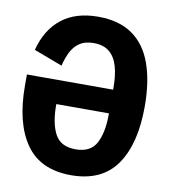

<svg xmlns="http://www.w3.org/2000/svg" viewBox="-81 -780 763 862"><g transform="rotate(10 300.0 -349.0)"><path d="M300 12Q160 12 93.5 -83Q27 -178 27 -349V-399H420V-410Q420 -464 408.5 -504.5Q397 -545 370.5 -567.5Q344 -590 298 -590Q260 -590 235.5 -574Q211 -558 196.5 -530Q182 -502 173 -465L43 -514Q67 -608 131 -659Q195 -710 298 -710Q393 -710 454 -667.5Q515 -625 544 -544Q573 -463 573 -349Q573 -178 506.5 -83Q440 12 300 12ZM300 -106Q368 -106 394 -154.5Q420 -203 420 -288V-291H180V-288Q180 -203 206 -154.5Q232 -106 300 -106Z"/></g></svg>

Font: Lilex
Style: Regular
Weight: 400
Monospace: yes
Designer: Mike Abbink, Paul van der Laan, Pieter van Rosmalen, Mikhael Khrustik
Foundry: Mikhael Khrustik
Version: Version 2.510